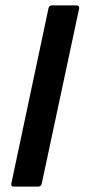

<svg xmlns="http://www.w3.org/2000/svg" viewBox="-20 -693 314 713"><path d="M135 -11Q133 0 121 0H31Q20 0 22 -11L160 -662Q162 -673 174 -673H264Q269 -673 272 -670Q275 -667 274 -662Z"/></svg>

Font: Glory Thin SemiBold
Style: Italic
Weight: 600
Italic angle: -12°
Version: Version 1.011